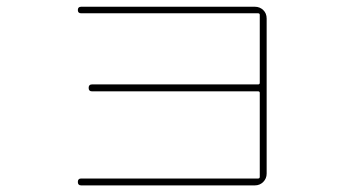

<svg xmlns="http://www.w3.org/2000/svg" viewBox="-20 -566 1040 572"><path d="M749 -34.2Q753.9 -34.2 753.9 -39.1V-289.1Q753.9 -293.9 749 -293.9H253.9Q244.1 -293.9 244.1 -304.2Q244.1 -314.5 253.9 -314.5H749Q753.9 -314.5 753.9 -319.3V-521.5Q753.9 -526.4 749 -526.4H221.7Q211.9 -526.4 211.9 -536.1Q211.9 -545.9 221.7 -545.9H739.3Q753.9 -545.9 764.2 -536.1Q774.4 -526.4 774.4 -510.7V-48.8Q774.4 -34.2 764.2 -23.9Q753.9 -13.7 739.3 -13.7H221.7Q211.9 -13.7 211.9 -23.9Q211.9 -34.2 221.7 -34.2Z"/></svg>

Font: Rounded-X Mgen+ 1mn thin
Style: Regular
Weight: 100
Designer: [Source Han Sans]
Ryoko NISHIZUKA  (kana & ideographs); Paul D. Hunt (Latin, Greek & Cyrillic); Wenlong ZHANG  (bopomofo
Version: Version 1.059.20150602